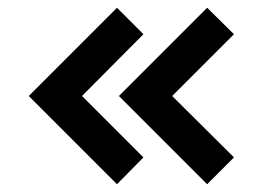

<svg xmlns="http://www.w3.org/2000/svg" viewBox="-20 -545 679 494"><path d="M281 -525 54 -298 281 -71 349 -140 191 -298 349 -457ZM513 -525 286 -298 513 -71 582 -140 423 -298 582 -457Z"/></svg>

Font: Unageo
Style: Medium
Weight: 500
Designer: Richard Sepsi
Foundry: Richard Sepsi
Version: Version 2.000